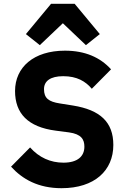

<svg xmlns="http://www.w3.org/2000/svg" viewBox="-20 -976 664 1008"><path d="M372 -956H248L116 -797L189 -739L310 -854L431 -739L504 -797ZM303 12C477 12 575 -81 575 -215C575 -335 506 -399 363 -422L294 -433C236 -442 211 -460 211 -508C211 -550 244 -576 312 -576C384 -576 429 -549 462 -510L563 -612C506 -675 426 -710 321 -710C157 -710 59 -623 59 -498C59 -381 126 -309 273 -290L342 -281C407 -272 423 -244 423 -206C423 -155 387 -122 313 -122C245 -122 185 -149 138 -202L38 -101C98 -35 181 12 303 12Z"/></svg>

Font: Braiins Sans
Style: Bold
Weight: 700
Designer: Mike Abbink, Paul van der Laan, Pieter van Rosmalen, Jiri Chlebus, Lubos Buracinsky
Foundry: Bold Monday, Sudetype
Version: Version 1.000;hotconv 1.0.109;makeotfexe 2.5.65596